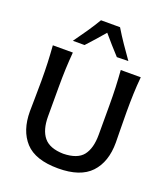

<svg xmlns="http://www.w3.org/2000/svg" viewBox="-171 -1089 1072 1222"><g transform="rotate(20 365.0 -478.0)"><path d="M365.5 12Q211 12 142.2 -63Q73.5 -138 73.5 -268.5Q73.5 -298.5 74.8 -356.2Q76 -414 76 -474.5Q76 -542.5 73.8 -598Q71.5 -653.5 67 -713H202.5Q197.5 -653.5 195.2 -598Q193 -542.5 193 -474.5V-277.5Q193 -186 232.5 -137.5Q272 -89 365 -87Q460 -89 498 -137.2Q536 -185.5 536 -278V-474.5Q536 -542.5 533.8 -598Q531.5 -653.5 527 -713H662.5Q657 -653.5 655 -598Q653 -542.5 653 -474.5Q653 -414 654.2 -355.8Q655.5 -297.5 655.5 -268Q655.5 -136.5 585.5 -62.2Q515.5 12 365.5 12ZM475.5 -781.5Q447 -812.5 419.2 -843.8Q391.5 -875 365 -906.5Q313 -845 256 -783.5H177Q210 -829.5 241.5 -875.2Q273 -921 300.5 -967.5H429.5Q457.5 -921 488.8 -875Q520 -829 553 -783Z"/></g></svg>

Font: Commissioner Flair Medium
Style: Regular
Weight: 500
Designer: Kostas Bartsokas
Foundry: Kostas Bartsokas
Version: Version 1.000; ttfautohint (v1.8.3)